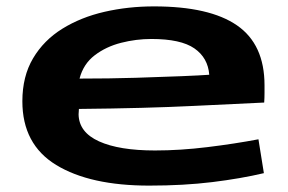

<svg xmlns="http://www.w3.org/2000/svg" viewBox="-20 -571 900 601"><path d="M447 10Q262 10 156 -54.5Q50 -119 50 -254Q50 -332 83.5 -388.5Q117 -445 175 -481Q233 -517 307 -534Q381 -551 462 -551Q636 -551 722 -491.5Q808 -432 808 -304Q808 -295 808 -280Q808 -265 807 -250Q738 -247 587 -239.5Q436 -232 227 -230Q227 -225 226.5 -221Q226 -217 226 -213Q227 -157 290 -128.5Q353 -100 465 -100Q544 -100 629.5 -110.5Q715 -121 789 -135L806 -29Q734 -12 644.5 -1Q555 10 447 10ZM229 -325Q323 -325 405 -327.5Q487 -330 547.5 -332.5Q608 -335 635 -337Q631 -390 588.5 -419.5Q546 -449 454 -449Q406 -449 359 -437Q312 -425 276.5 -398Q241 -371 229 -325Z"/></svg>

Font: Georama ExtraExtended SemiBold
Style: Regular
Weight: 600
Width: 8
Designer: Jean-Baptiste Levee
Foundry: Production Type
Version: Version 1.000